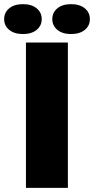

<svg xmlns="http://www.w3.org/2000/svg" viewBox="-64 -905 453 925"><path d="M61 0V-700H263V0ZM47 -741Q5 -741 -19.5 -761Q-44 -781 -44 -813Q-44 -845 -19.5 -865Q5 -885 47 -885Q88 -885 112.5 -865Q137 -845 137 -813Q137 -781 112.5 -761Q88 -741 47 -741ZM278 -741Q237 -741 212.5 -761Q188 -781 188 -813Q188 -845 212.5 -865Q237 -885 278 -885Q320 -885 344.5 -865Q369 -845 369 -813Q369 -781 344.5 -761Q320 -741 278 -741Z"/></svg>

Font: REM ExtraBold
Style: Regular
Weight: 800
Designer: Octavio Pardo
Foundry: Ashler Design
Version: Version 1.005;gftools[0.9.28]